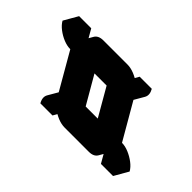

<svg xmlns="http://www.w3.org/2000/svg" viewBox="-258 -961 1121 1121"><g transform="rotate(-45 303.0 -400.0)"><path d="M217 -100Q182 -80 156 -95Q130 -110 130 -150V-350Q130 -377 142 -406.5Q154 -436 174 -461.5Q194 -487 217 -500L476 -650Q511 -670 537 -655Q563 -640 563 -600V-400Q563 -374 551 -344Q539 -314 519 -288.5Q499 -263 476 -250ZM476 -550 217 -400V-200L476 -350ZM217 -500 130 -450V-550Q164 -570 190.5 -555Q217 -540 217 -500ZM476 -650Q476 -677 488 -706.5Q500 -736 520 -761.5Q540 -787 563 -800V-700ZM130 50V-50L217 -100Q217 -74 204.5 -44Q192 -14 172.5 11.5Q153 37 130 50ZM563 -200Q528 -180 502 -195Q476 -210 476 -250L563 -300ZM476 -550V-350L390 -400V-600ZM217 -100 130 -50 43 -100 130 -150ZM130 -50V50L43 0V-100ZM563 -300 476 -250 390 -300 476 -350ZM476 -250Q476 -210 502 -195L416 -245Q390 -260 390 -300ZM476 -350 217 -200 130 -250 390 -400ZM537 -655Q511 -670 476 -650L217 -500Q194 -487 174 -461.5Q154 -436 142 -406.5Q130 -377 130 -350V-150Q130 -110 156 -95L69 -145Q43 -160 43 -200V-400Q43 -427 55 -456.5Q67 -486 87 -511.5Q107 -537 130 -550L390 -700Q424 -720 450 -705ZM190 -555Q164 -570 130 -550L43 -600Q78 -620 104 -605ZM130 -550V-450L43 -500V-600ZM563 -800Q540 -787 520 -761.5Q500 -736 488 -706.5Q476 -677 476 -650L390 -700Q390 -727 402 -756.5Q414 -786 433.5 -811.5Q453 -837 476 -850Z"/></g></svg>

Font: Nabla
Style: Regular
Weight: 400
Designer: Arthur Reinders Folmer
Foundry: Typearture
Version: Version 1.002